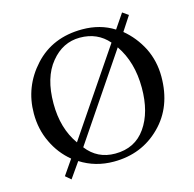

<svg xmlns="http://www.w3.org/2000/svg" viewBox="-108 -804 968 960"><g transform="rotate(-15 376.5 -324.5)"><path d="M636 -674 587 -599Q644 -552 679 -484Q713 -415 713 -335Q713 -178 616 -82Q519 15 374 15Q279 15 202 -34L146 46L118 22L171 -55Q114 -102 82 -170Q49 -238 49 -320Q49 -459 143 -562Q237 -665 391 -665Q484 -665 555 -620L606 -695ZM220 -126 516 -563Q460 -628 369 -628Q280 -628 219 -553Q157 -478 157 -343Q157 -214 220 -126ZM540 -532 244 -94Q299 -22 391 -22Q494 -22 549 -101Q604 -179 604 -306Q604 -439 540 -532Z"/></g></svg>

Font: Pochaevsk
Style: Regular
Weight: 400
Version: Version 1.210; ttfautohint (v1.8.4.7-5d5b)